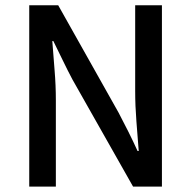

<svg xmlns="http://www.w3.org/2000/svg" viewBox="-20 -695 711 715"><path d="M88.9 0V-675.3H196.8L421.9 -274.9Q439.9 -240.7 458 -204.6Q476.1 -168.5 492.2 -132.8H496.6Q492.7 -184.6 488 -242.7Q483.4 -300.8 483.4 -356V-675.3H583V0H475.6L249.5 -399.4Q231.4 -433.6 213.9 -470Q196.3 -506.3 178.7 -542H174.8Q178.7 -489.7 183.3 -433.1Q188 -376.5 188 -321.8V0Z"/></svg>

Font: Akatab SemiBold
Style: Regular
Weight: 600
Designer: SIL Global
Foundry: SIL Global
Version: Version 4.100